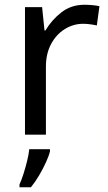

<svg xmlns="http://www.w3.org/2000/svg" viewBox="-20 -566 453 807"><path d="M335 -546Q350 -546 367.5 -544.5Q385 -543 398 -540L387 -459Q374 -462 358.5 -464Q343 -466 329 -466Q288 -466 252 -443.5Q216 -421 194.5 -380.5Q173 -340 173 -286V0H85V-536H157L167 -438H171Q197 -482 238 -514Q279 -546 335 -546ZM190 70Q186 88 173.5 115.5Q161 143 144.5 171Q128 199 110 221H62V209Q70 192 78.5 165.5Q87 139 94 110.5Q101 82 103 61H190Z"/></svg>

Font: Noto Sans Vithkuqi
Style: Regular
Weight: 400
Version: Version 1.001